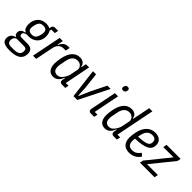

<svg xmlns="http://www.w3.org/2000/svg" viewBox="120 -1840 3153 3153"><g transform="rotate(45 1696.5 -264.0)"><path d="M417 39Q417 124 355.5 168Q294 212 163 212Q70 212 26.5 186.5Q-17 161 -17 101Q-17 59 6 28Q29 -3 78 -14L80 -24Q60 -32 51.5 -47.5Q43 -63 43 -86Q43 -126 67.5 -148.5Q92 -171 138 -180L140 -190Q106 -204 92.5 -237.5Q79 -271 79 -314Q79 -361 93 -400Q107 -439 132.5 -467.5Q158 -496 195 -512Q232 -528 278 -528Q333 -528 368 -508L374 -538Q378 -558 392 -569.5Q406 -581 430 -581H501L488 -516H407L400 -481Q414 -462 420.5 -434Q427 -406 427 -370Q427 -329 413 -293Q399 -257 372.5 -230Q346 -203 307.5 -187.5Q269 -172 221 -172Q212 -172 202 -172.5Q192 -173 183 -174Q149 -169 130 -154.5Q111 -140 111 -114Q111 -93 124 -84.5Q137 -76 164 -76H283Q358 -76 387.5 -47Q417 -18 417 39ZM341 53Q341 21 327 7Q313 -7 275 -7H108Q82 4 68.5 24.5Q55 45 55 77Q55 112 73.5 132Q92 152 142 152H199Q273 152 307 127.5Q341 103 341 53ZM236 -230Q286 -230 310 -256Q334 -282 345 -331Q350 -351 352 -369Q354 -387 354 -398Q354 -430 335 -449.5Q316 -469 271 -469Q218 -469 195 -441.5Q172 -414 161 -368Q156 -348 154 -330Q152 -312 152 -301Q152 -269 171.5 -249.5Q191 -230 236 -230Z M497 0 600 -516H674L654 -415H664Q702 -516 798 -516H833L818 -440H774Q714 -440 679.5 -405.5Q645 -371 633 -309L571 0Z M1170 0Q1146 0 1132.5 -12Q1119 -24 1119 -47Q1119 -55 1120 -62Q1121 -69 1123 -77L1130 -111H1120Q1074 12 972 12Q905 12 871 -35Q837 -82 837 -158Q837 -185 841 -220Q845 -255 851 -287Q874 -404 928 -466Q982 -528 1067 -528Q1112 -528 1145.5 -504Q1179 -480 1184 -432H1194L1211 -516H1285L1195 -64H1259L1246 0ZM1001 -54Q1030 -54 1052 -66.5Q1074 -79 1094 -104Q1114 -129 1130 -159.5Q1146 -190 1151 -216L1179 -356Q1182 -373 1176.5 -392Q1171 -411 1158 -426.5Q1145 -442 1124.5 -452.5Q1104 -463 1078 -463Q1021 -463 986.5 -427.5Q952 -392 938 -325L915 -209Q912 -195 911.5 -182Q911 -169 911 -159Q911 -104 935 -79Q959 -54 1001 -54Z M1437 0 1374 -516H1446L1477 -242L1486 -64H1496L1573 -242L1709 -516H1785L1526 0Z M1946 -641Q1928 -641 1917 -649.5Q1906 -658 1906 -676Q1906 -685 1910 -700Q1915 -717 1927 -728Q1939 -739 1962 -739Q1980 -739 1991 -730.5Q2002 -722 2002 -704Q2002 -695 1998 -680Q1993 -663 1981 -652Q1969 -641 1946 -641ZM1841 0Q1791 0 1791 -45Q1791 -53 1792 -60Q1793 -67 1795 -75L1883 -516H1957L1867 -64H1931L1918 0Z M2370 0Q2346 0 2332.5 -12Q2319 -24 2319 -47Q2319 -55 2320 -62Q2321 -69 2323 -77L2330 -111H2320Q2274 12 2172 12Q2105 12 2071 -35Q2037 -82 2037 -158Q2037 -185 2041 -220Q2045 -255 2051 -287Q2074 -404 2128 -466Q2182 -528 2267 -528Q2312 -528 2345.5 -504Q2379 -480 2384 -432H2394L2456 -740H2530L2395 -64H2459L2446 0ZM2201 -54Q2230 -54 2252 -66.5Q2274 -79 2294 -104Q2314 -129 2330 -159.5Q2346 -190 2351 -216L2379 -356Q2382 -373 2376.5 -392Q2371 -411 2358 -426.5Q2345 -442 2324.5 -452.5Q2304 -463 2278 -463Q2221 -463 2186.5 -427.5Q2152 -392 2138 -325L2115 -209Q2112 -195 2111.5 -182Q2111 -169 2111 -159Q2111 -104 2135 -79Q2159 -54 2201 -54Z M2738 12Q2651 12 2608.5 -37.5Q2566 -87 2566 -167Q2566 -193 2570 -227Q2574 -261 2580 -291Q2603 -406 2664 -467Q2725 -528 2815 -528Q2847 -528 2875 -519.5Q2903 -511 2923.5 -494Q2944 -477 2956 -451.5Q2968 -426 2968 -391Q2968 -303 2887.5 -264Q2807 -225 2646 -222Q2641 -203 2640.5 -190.5Q2640 -178 2640 -168Q2640 -108 2666.5 -80.5Q2693 -53 2743 -53Q2792 -53 2828 -76Q2864 -99 2888 -137L2935 -95Q2904 -44 2852.5 -16Q2801 12 2738 12ZM2808 -465Q2751 -465 2716 -430Q2681 -395 2667 -329L2657 -280Q2726 -283 2771.5 -290Q2817 -297 2844 -309Q2871 -321 2882 -340Q2893 -359 2893 -386Q2893 -410 2886 -425Q2879 -440 2867 -449Q2855 -458 2839.5 -461.5Q2824 -465 2808 -465Z M2981 0 2993 -60 3310 -452H3071L3084 -516H3410L3398 -456L3081 -64H3333L3320 0Z"/></g></svg>

Font: IBM Plex Sans Cond
Style: Italic
Weight: 400
Width: 3
Italic angle: -11°
Designer: Mike Abbink, Paul van der Laan, Pieter van Rosmalen
Foundry: Bold Monday
Version: Version 1.3